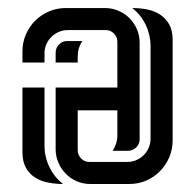

<svg xmlns="http://www.w3.org/2000/svg" viewBox="-20 -460 491 480"><path d="M273.4 -184.1H174.3V-84.5Q174.3 -72.8 182.6 -64Q190.9 -55.2 203.1 -55.2H298.8Q310.5 -55.2 321 -59.8Q331.5 -64.5 339.4 -72.3Q347.2 -80.1 351.8 -90.8Q356.4 -101.6 356.4 -113.3V-344.2Q356.4 -372.1 344.5 -397.5Q332.5 -422.9 310.5 -439.9Q330.1 -439.9 348.4 -436.3Q366.7 -432.6 380.6 -423.3Q394.5 -414.1 403.1 -398.9Q411.6 -383.8 411.6 -360.4V-108.9Q411.6 -86.4 403.1 -66.7Q394.5 -46.9 379.9 -32Q365.2 -17.1 345.5 -8.5Q325.7 0 303.2 0H205.6Q188 0 172.1 -6.8Q156.2 -13.7 144.5 -25.6Q132.8 -37.6 126 -53.5Q119.1 -69.3 119.1 -86.9V-241.2H273.4V-356Q273.4 -367.7 264.9 -376.2Q256.3 -384.8 244.6 -384.8H149.4Q137.2 -384.8 126.7 -380.1Q116.2 -375.5 108.4 -367.7Q100.6 -359.9 95.9 -349.4Q91.3 -338.9 91.3 -326.7V-303.7H36.1V-331.5Q36.1 -354 44.7 -373.8Q53.2 -393.6 67.9 -408.2Q82.5 -422.9 102.3 -431.4Q122.1 -439.9 144.5 -439.9H242.2Q260.3 -439.9 276.1 -433.1Q292 -426.3 303.7 -414.6Q315.4 -402.8 322.3 -387Q329.1 -371.1 329.1 -353V-111.8Q329.1 -99.6 320.3 -91.3Q311.5 -83 299.8 -83H261.7Q267.1 -91.3 270.3 -101.1Q273.4 -110.8 273.4 -120.6ZM36.1 -241.2H91.3V-95.7Q91.3 -67.9 103.5 -42.5Q115.7 -17.1 137.7 0Q118.2 0 99.9 -3.7Q81.5 -7.3 67.4 -16.4Q53.2 -25.4 44.7 -40.8Q36.1 -56.2 36.1 -79.6ZM174.3 -303.7H119.1V-328.1Q119.1 -339.8 127.4 -348.6Q135.7 -357.4 147.9 -357.4H186Q174.3 -340.3 174.3 -319.3Z"/></svg>

Font: Isar CAT
Style: Regular
Weight: 400
Designer: Digitized by Peter Wiegel
Foundry: CAT-Fonts, Peter Wiegel
Version: Version 1.000; ttfautohint (v1.3)